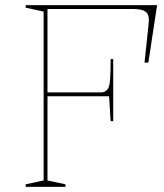

<svg xmlns="http://www.w3.org/2000/svg" viewBox="-20 -728 638 748"><path d="M80 0V-10L150 -25V-683L80 -698V-708H592L558 -484H543L559 -635Q563 -668 549.5 -680.5Q536 -693 498 -693H165V-368H374Q383 -368 390.5 -372.5Q398 -377 402 -385Q407 -393 409 -421Q411 -449 411 -498H421V-256H411L405 -353H165V-25L235 -10V0Z"/></svg>

Font: Kalnia Thin Thin
Style: Regular
Weight: 250
Version: Version 1.105